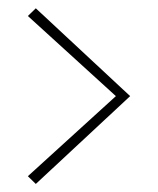

<svg xmlns="http://www.w3.org/2000/svg" viewBox="-20 -541 390 474"><path d="M68.4 -86.9 301.3 -303.7 68.4 -520.5 48.8 -501.5 266.1 -303.7 48.8 -106Z"/></svg>

Font: Estedad-FD-VF Thin
Style: Regular
Weight: 100
Designer: Amin Abedi
Version: Version 5.0